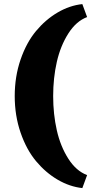

<svg xmlns="http://www.w3.org/2000/svg" viewBox="-20 -831 485 961"><path d="M392.1 -810.5 416 -745.6Q361.3 -725.1 322 -663.3Q282.7 -601.6 264.4 -521.2Q246.1 -440.9 246.1 -350.1Q246.1 -259.3 264.4 -178.7Q282.7 -98.1 322 -36.6Q361.3 24.9 416 45.4L392.1 110.4Q328.6 103.5 268.6 68.4Q208.5 33.2 160.4 -24.4Q112.3 -82 83 -167.2Q53.7 -252.4 53.7 -350.1Q53.7 -447.8 83 -533Q112.3 -618.2 160.4 -675.8Q208.5 -733.4 268.6 -768.6Q328.6 -803.7 392.1 -810.5Z"/></svg>

Font: Goblin
Style: Regular
Weight: 400
Designer: Riccardo De Franceschi
Foundry: Sorkin Type Co.
Version: Version 1.001